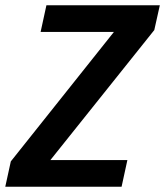

<svg xmlns="http://www.w3.org/2000/svg" viewBox="-35 -708 626 728"><path d="M-15 0 6 -96 397 -587H119L141 -688H571L550 -594L156 -101H448L426 0Z"/></svg>

Font: Saira Semi Condensed Medium
Style: Italic
Weight: 500
Width: 4
Italic angle: -12°
Designer: Hector Gatti with collaboration of the Omnibus-Type team
Foundry: Omnibus-Type
Version: Version 1.001; ttfautohint (v1.8)